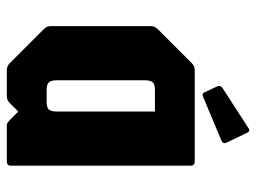

<svg xmlns="http://www.w3.org/2000/svg" viewBox="-114 -636 750 562"><g transform="rotate(90 261.0 -355.0)"><path d="M185 0Q173.5 0 165 -8.5L65 -108.5Q56.5 -116.5 56.5 -128.5V-421.5Q56.5 -433.5 65 -441.5L165 -541.5Q173.5 -550 185 -550H452.5Q465 -550 465 -537.5V-12.5Q465 0 452.5 0H348.5Q342 0 338.8 -2.5Q335.5 -5 331.5 -8.5L306.5 -33.5L281.5 -8.5Q273.5 0 261.5 0ZM243.5 -116.5H278.5Q294.5 -116.5 300.5 -123Q306.5 -129.5 306.5 -146V-433.5H243.5Q227 -433.5 221 -427Q215 -420.5 215 -404V-146Q215 -129.5 221 -123Q227 -116.5 243.5 -116.5ZM263.5 -574.5Q254 -570 250 -579L232.5 -616.5Q229 -625.5 238 -631.5L356 -708Q365 -713.5 369.5 -701.5L398 -642Q402 -633.5 392.5 -628.5Z"/></g></svg>

Font: Jaro
Style: Regular
Weight: 400
Designer: Agyei Archer, Celine Hurka, Mirko Velimirović
Version: Version 1.000